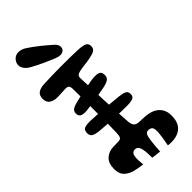

<svg xmlns="http://www.w3.org/2000/svg" viewBox="-297 -991 1068 1068"><g transform="rotate(-45 237.0 -456.5)"><path d="M320 -296Q267.5 -296 215.8 -298.8Q164 -301.5 113 -306Q87.5 -308.5 71.8 -316.2Q56 -324 56 -345Q56 -371.5 75 -377Q94 -382.5 123 -381Q171 -379 227.8 -374Q284.5 -369 324 -365Q353.5 -362 367.8 -354.8Q382 -347.5 382 -328Q382 -308 366.5 -302Q351 -296 320 -296ZM296 -460Q258.5 -452.5 221.5 -446.5Q184.5 -440.5 147 -436Q122.5 -433 105.8 -439Q89 -445 89 -468Q89 -484.5 102 -493.2Q115 -502 136 -507Q171.5 -516 207.2 -523Q243 -530 278 -536Q315.5 -542 335.2 -536.5Q355 -531 355 -504Q355 -484 339.8 -474.8Q324.5 -465.5 296 -460ZM127 -493Q138.5 -493 144.2 -486.8Q150 -480.5 150 -472Q150 -456.5 143.2 -449.8Q136.5 -443 126 -443Q112.5 -443 106.2 -450Q100 -457 100 -468Q100 -480 106.8 -486.5Q113.5 -493 127 -493ZM21 -99Q21 -144 45.8 -166.2Q70.5 -188.5 107 -189Q120.5 -189 130.5 -189.2Q140.5 -189.5 150 -190Q163 -191 167.8 -199.8Q172.5 -208.5 173 -227Q173.5 -234.5 173.8 -243.5Q174 -252.5 174 -262.5Q174.5 -269 174.5 -275.8Q174.5 -282.5 174.5 -289Q175 -295.5 175 -302Q175 -308.5 175 -315Q175 -321.5 175 -343.5Q175 -365.5 175 -395Q175 -398.5 175 -401.8Q175 -405 175 -408.5Q175 -412 175 -415.5Q175 -420.5 175 -425.2Q175 -430 175 -435Q175 -478 174.8 -518.8Q174.5 -559.5 174 -578Q173.5 -594 167.2 -600Q161 -606 146 -606Q133.5 -606 116.5 -604.5Q99.5 -603 82 -603Q51.5 -603 33.8 -615.8Q16 -628.5 16 -656Q17 -684 33.8 -695.2Q50.5 -706.5 81 -708Q149.5 -711 217.8 -711.2Q286 -711.5 348 -709Q384 -707.5 399.5 -700Q415 -692.5 415 -672Q415 -652.5 400.8 -644Q386.5 -635.5 361 -631Q335.5 -626 314 -623.8Q292.5 -621.5 272 -617Q258.5 -614 252.2 -608.2Q246 -602.5 246 -588Q248.5 -499 252.5 -409.2Q256.5 -319.5 263 -230Q264.5 -207.5 273.8 -196.8Q283 -186 304 -185Q314.5 -184.5 325.5 -184.2Q336.5 -184 347 -183Q402 -180 430.5 -153Q459 -126 458 -81Q458 -43 442.8 -19.2Q427.5 4.5 399.5 14.5Q371.5 24.5 334 21Q332 21 330.2 20.5Q328.5 20 326 20Q337 -37 339.2 -66.5Q341.5 -96 333.8 -106.5Q326 -117 307 -117Q295.5 -117 289 -107.2Q282.5 -97.5 278.5 -69.2Q274.5 -41 271 14Q257.5 12.5 244 10.8Q230.5 9 216 7Q216 -36.5 211.5 -58.2Q207 -80 199 -87Q191 -94 180 -94Q169 -94 161.5 -87Q154 -80 151.8 -60.2Q149.5 -40.5 154 -2Q142 -3.5 130 -5.8Q118 -8 106 -10Q68 -17 44.5 -37.5Q21 -58 21 -99ZM229 -764Q193 -778.5 161 -793.2Q129 -808 96 -826Q75 -837.5 63.8 -852.2Q52.5 -867 52.5 -883Q52.5 -904 67.8 -919.5Q83 -935 105 -935Q128 -935 152 -919Q183.5 -898 211.8 -875.5Q240 -853 272 -825Q293 -807 293 -789.5Q293 -775.5 283.8 -766.5Q274.5 -757.5 258.5 -757.5Q246 -757.5 229 -764Z"/></g></svg>

Font: Kablammo
Style: Regular
Weight: 400
Designer: Travis Kochel, Lizy Gershenzon, Daria Petrova, Ethan Cohen
Foundry: Vectro Type Foundry
Version: Version 1.002